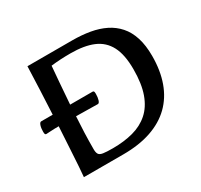

<svg xmlns="http://www.w3.org/2000/svg" viewBox="-136 -813 1031 987"><g transform="rotate(-30 379.0 -319.5)"><path d="M97.9 0Q100 -17.2 102.8 -60.1Q105.6 -103 109.1 -163.1Q112.6 -223.3 116.6 -291.4Q89.6 -291.4 68.1 -290Q46.6 -288.6 41.8 -288.6Q36.9 -288.6 34.9 -292.7Q33 -296.8 33 -307.3Q33 -328.4 38 -343.3Q43.1 -358.3 51.4 -358.3H119.6Q123.3 -429.5 126.5 -503.6Q129.6 -577.8 131.7 -639H397.3Q453.2 -639 501.9 -630.5Q550.5 -622 589.2 -602.8Q628 -583.6 656 -551.9Q684.1 -520.2 698.8 -473.8Q713.6 -427.5 713.6 -364.7Q713.6 -278 689.2 -210.2Q664.8 -142.3 616.8 -95.5Q568.8 -48.8 497.5 -24.4Q426.2 0 332.4 0ZM301.7 -54Q368.1 -54 422.3 -68.5Q476.5 -83 515.5 -117.3Q554.5 -151.6 575.3 -209.5Q596.1 -267.5 596.1 -353.3Q596.1 -439.7 569.6 -490.4Q543.1 -541.1 490.1 -563.4Q437.2 -585.7 356.2 -585.7Q325.6 -585.7 297.5 -584.2Q269.4 -582.7 240.6 -579.3Q237.5 -540.3 232.5 -482.7Q227.5 -425.1 223.1 -358.3H355.9Q361.1 -358.3 363.3 -354.8Q365.4 -351.4 365.4 -340.2Q365.4 -319.5 360.7 -304.4Q355.9 -289.3 347.7 -289.3Q337.2 -289.3 308.4 -290Q279.6 -290.7 219.5 -291.4Q216.4 -244.7 214.7 -196.3Q213 -147.9 213 -99Q213 -80 219 -70Q225 -60 244.3 -57Q263.7 -54 301.7 -54Z"/></g></svg>

Font: Briem Hand Thin
Style: Regular
Weight: 100
Designer: Gunnlaugur SE Briem, Eben Sorkin
Foundry: Sorkin Type Co.
Version: Version 1.003